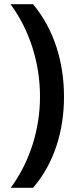

<svg xmlns="http://www.w3.org/2000/svg" viewBox="-20 -734 364 912"><path d="M284 -274C284 -437 238 -593 137 -714H30C122 -589 170 -433 170 -275C170 -120 122 34 31 158H137C238 41 284 -113 284 -274Z"/></svg>

Font: Noto Sans Arabic SemBd
Style: Regular
Weight: 600
Designer: Monotype Design Team, Nadine Chahine, Nizar Qandah and Khaled Hosny
Foundry: Monotype Imaging Inc.
Version: Version 2.012